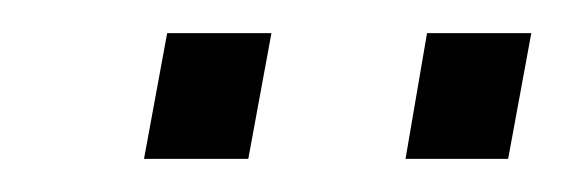

<svg xmlns="http://www.w3.org/2000/svg" viewBox="-20 -741 341 116"><path d="M67 -645 81 -721H144L130 -645ZM225 -645 238 -721H301L287 -645Z"/></svg>

Font: Archivo SemiCondensed ExtraLight
Style: Italic
Weight: 250
Width: 4
Italic angle: -10°
Designer: Hector Gatti
Foundry: Omnibus-Type
Version: Version 2.001